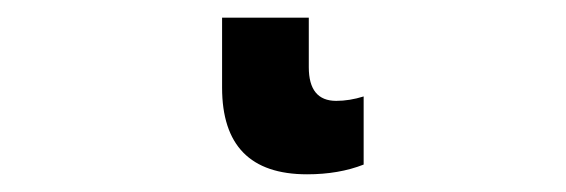

<svg xmlns="http://www.w3.org/2000/svg" viewBox="-20 36 640 217"><path d="M231 56V135Q231 233 327 233Q363 233 391 222V145Q375 150 360 150Q329 150 329 112V56Z"/></svg>

Font: Noto Sans UI Condensed
Style: Bold
Weight: 700
Width: 3
Designer: Monotype Design Team
Foundry: Monotype Imaging Inc.
Version: 1.001